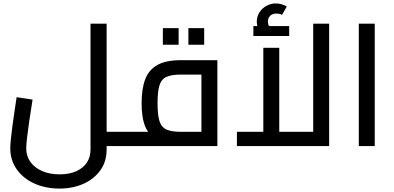

<svg xmlns="http://www.w3.org/2000/svg" viewBox="-20 -852 2300 1120"><path d="M602 0V-83H709V0ZM327 248Q246 248 180.5 218.5Q115 189 77.5 135.5Q40 82 40 14Q40 -7 43.5 -41Q47 -75 52.5 -117Q58 -159 64.5 -202Q71 -245 77 -285L170 -271Q159 -202 150.5 -144.5Q142 -87 137.5 -46.5Q133 -6 133 14Q133 58 157 92Q181 126 225 145.5Q269 165 327 165Q385 165 425.5 146.5Q466 128 487 96Q508 64 508 20V-714H602V20Q602 91 565 142Q528 193 466 220.5Q404 248 327 248ZM709 0V-83Q715 -83 719 -80Q723 -77 725 -72Q727 -67 728 -59.5Q729 -52 729 -42Q729 -33 728 -25Q727 -17 725 -11.5Q723 -6 719 -3Q715 0 709 0Z M709 0V-83H1203L1155 -41V-450L1194 -417H1036Q982 -417 952 -404Q922 -391 910.5 -355Q899 -319 899 -250Q899 -181 910.5 -145Q922 -109 952 -96Q982 -83 1036 -83V-18Q949 -18 899 -40Q849 -62 827.5 -113Q806 -164 806 -250Q806 -335 827.5 -390.5Q849 -446 899 -473.5Q949 -501 1036 -501H1248V0ZM709 0Q703 0 699 -3Q695 -6 693 -11.5Q691 -17 690 -25Q689 -33 689 -42Q689 -55 690.5 -64Q692 -73 696.5 -78Q701 -83 709 -83ZM930 -591V-688H1022V-591ZM1079 -591V-688H1171V-591Z M1362 0V-83H1856L1807 -33V-714H1900V0ZM1516 -83V-573H1609V-83ZM1513 -644Q1496 -665 1487 -684.5Q1478 -704 1478 -726Q1478 -756 1493.5 -780Q1509 -804 1534.5 -818Q1560 -832 1589 -832Q1606 -832 1623 -827Q1640 -822 1653 -814L1625 -765Q1617 -770 1609 -771.5Q1601 -773 1593 -773Q1569 -773 1556 -760Q1543 -747 1543 -726Q1543 -713 1548 -701.5Q1553 -690 1564 -676ZM1458 -642V-700H1667V-642Z M2073 0V-714H2166V0Z"/></svg>

Font: Cairo Play SemiBold
Style: Regular
Weight: 600
Designer: Mohamed Gaber, Accademia di Belle Arti di Urbino
Foundry: Kief Type Foundry, Accademia di Belle Arti di Urbino
Version: Version 3.130;gftools[0.9.24]